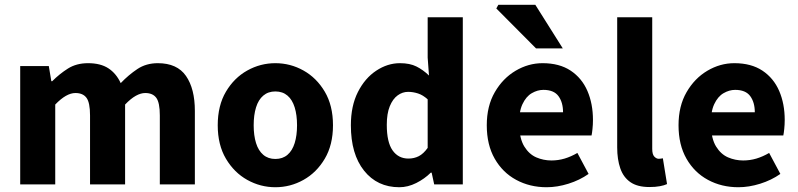

<svg xmlns="http://www.w3.org/2000/svg" viewBox="-20 -773 3347 805"><path d="M64.7 0V-496.1H184.6L195.2 -432.6H199Q229.5 -463.3 265 -485.7Q300.5 -508.1 349.2 -508.1Q401.6 -508.1 434.6 -486.5Q467.5 -464.9 486.1 -424.5Q519.1 -459 555.9 -483.5Q592.7 -508.1 641.8 -508.1Q722.6 -508.1 759.8 -454.6Q797 -401 797 -308V0H650.1V-289.1Q650.1 -342.6 635.3 -362.8Q620.5 -383 588.9 -383Q570.3 -383 549.3 -371.3Q528.4 -359.7 504.5 -334.7V0H357.5V-289.1Q357.5 -342.6 342.7 -362.8Q327.9 -383 296.1 -383Q258 -383 211.6 -334.7V0Z M1134.5 12Q1071.9 12 1016.8 -18.7Q961.7 -49.4 927.3 -107.5Q892.9 -165.6 892.9 -247.8Q892.9 -330.5 927.3 -388.6Q961.7 -446.7 1016.8 -477.4Q1071.9 -508.1 1134.5 -508.1Q1197.4 -508.1 1252.3 -477.4Q1307.3 -446.7 1341.7 -388.6Q1376.1 -330.5 1376.1 -247.8Q1376.1 -165.6 1341.7 -107.5Q1307.3 -49.4 1252.3 -18.7Q1197.4 12 1134.5 12ZM1134.5 -106.5Q1164.9 -106.5 1185.3 -123.9Q1205.6 -141.2 1215.5 -173.1Q1225.4 -205 1225.4 -247.8Q1225.4 -290.8 1215.5 -322.8Q1205.6 -354.9 1185.3 -372.2Q1164.9 -389.6 1134.5 -389.6Q1104.3 -389.6 1083.9 -372.2Q1063.4 -354.9 1053.5 -322.8Q1043.6 -290.8 1043.6 -247.8Q1043.6 -205 1053.5 -173.1Q1063.4 -141.2 1083.9 -123.9Q1104.3 -106.5 1134.5 -106.5Z M1654.2 12Q1561.8 12 1506.4 -57.4Q1451.1 -126.8 1451.1 -247.8Q1451.1 -328.9 1480.6 -387.2Q1510.1 -445.4 1557.5 -476.7Q1604.9 -508.1 1657 -508.1Q1698.3 -508.1 1726 -494.2Q1753.8 -480.3 1778.6 -456.4L1773.1 -531.5V-700.5H1920.4V0H1800.4L1789.8 -49.1H1786.1Q1760.2 -23.2 1725.1 -5.6Q1690 12 1654.2 12ZM1692.4 -108.2Q1716.3 -108.2 1735.9 -118.2Q1755.4 -128.2 1773.1 -152.9V-356.4Q1753.7 -374.3 1732.8 -381.1Q1711.8 -387.9 1691.2 -387.9Q1667.4 -387.9 1647.1 -373Q1626.7 -358.2 1614.2 -327.5Q1601.7 -296.8 1601.7 -249.5Q1601.7 -176.9 1625.9 -142.6Q1650.1 -108.2 1692.4 -108.2Z M2271.9 12Q2201.2 12 2144.2 -18.9Q2087.2 -49.7 2054.1 -107.8Q2020.9 -165.9 2020.9 -247.8Q2020.9 -328.5 2054.6 -386.6Q2088.2 -444.7 2141.8 -476.4Q2195.4 -508.1 2254.8 -508.1Q2325.4 -508.1 2372.5 -476.9Q2419.6 -445.6 2442.9 -391.7Q2466.1 -337.8 2466.1 -270Q2466.1 -250.5 2464.1 -232.2Q2462.2 -214 2460.2 -205H2135.7L2134 -302.2H2340.7Q2340.7 -343.7 2321.5 -370Q2302.2 -396.2 2258.2 -396.2Q2233.6 -396.2 2209.6 -382.3Q2185.6 -368.5 2170.4 -336Q2155.2 -303.5 2156.6 -248.3Q2158.3 -191.1 2178.3 -158.7Q2198.3 -126.3 2228.4 -113.2Q2258.6 -100.2 2292 -100.2Q2320.5 -100.2 2347.4 -108.2Q2374.3 -116.3 2400.8 -131.8L2447.8 -43.8Q2410.3 -17.4 2363.2 -2.7Q2316.2 12 2271.9 12ZM2227.5 -570 2060.9 -737.5 2069.5 -753H2224.4L2339.7 -570Z M2703 11.2Q2652.5 11.2 2623.1 -9.3Q2593.6 -29.7 2580.7 -67.2Q2567.7 -104.7 2567.7 -154.8V-700.5H2714.6V-148.8Q2714.6 -125.5 2723.4 -116.4Q2732.2 -107.3 2741.5 -107.3Q2746.2 -107.3 2749.7 -107.8Q2753.2 -108.3 2759.2 -109.3L2776.7 -1.2Q2765.1 4.3 2746.6 7.7Q2728.1 11.2 2703 11.2Z M3075.9 12Q3005.2 12 2948.2 -18.9Q2891.2 -49.7 2858.1 -107.8Q2824.9 -165.9 2824.9 -247.8Q2824.9 -328.5 2858.6 -386.6Q2892.2 -444.7 2945.8 -476.4Q2999.4 -508.1 3058.8 -508.1Q3129.4 -508.1 3176.5 -476.9Q3223.6 -445.6 3246.9 -391.7Q3270.1 -337.8 3270.1 -270Q3270.1 -250.5 3268.1 -232.2Q3266.2 -214 3264.2 -205H2939.7L2938 -302.2H3144.7Q3144.7 -343.7 3125.5 -370Q3106.2 -396.2 3062.2 -396.2Q3037.6 -396.2 3013.6 -382.3Q2989.6 -368.5 2974.4 -336Q2959.2 -303.5 2960.6 -248.3Q2962.3 -191.1 2982.3 -158.7Q3002.3 -126.3 3032.4 -113.2Q3062.6 -100.2 3096 -100.2Q3124.5 -100.2 3151.4 -108.2Q3178.3 -116.3 3204.8 -131.8L3251.8 -43.8Q3214.3 -17.4 3167.2 -2.7Q3120.2 12 3075.9 12Z"/></svg>

Font: Mada
Style: Regular
Weight: 400
Designer: Khaled Hosny
Version: Version 1.5